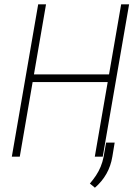

<svg xmlns="http://www.w3.org/2000/svg" viewBox="-20 -731 630 896"><path d="M499 -383.8 493.2 -348.1H120.1L126 -383.8ZM194.8 -710.9 72.3 0H35.2L158.2 -710.9ZM582.5 -710.9 459.5 0H422.4L545.4 -710.9ZM515.1 -65.4 504.4 -0.5Q497.1 43.9 476.6 80.1Q456.1 116.2 422.9 145L399.4 125.5Q415.5 106.9 428.2 87.6Q440.9 68.4 449.7 47.1Q458.5 25.9 463.4 1.5L475.1 -65.4Z"/></svg>

Font: Roboto Condensed ExtraLight
Style: Italic
Weight: 250
Italic angle: -12°
Designer: Christian Robertson
Foundry: Google
Version: Version 3.008; 2023